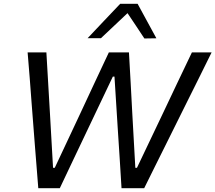

<svg xmlns="http://www.w3.org/2000/svg" viewBox="-20 -988 1131 1008"><path d="M181 0Q176.5 -53 172 -113.5Q167.5 -173.5 163 -226.5L146 -446Q141.5 -506.5 136 -578.5Q130 -650 125 -713H223.5Q228 -636 233 -550.5Q238 -465 242.5 -388L258.5 -107H267.5L402.5 -394.5Q436.5 -467.5 476.5 -553.2Q516.5 -639 551.5 -713H657Q661.5 -634.5 666 -552.5Q670.5 -470.5 674.5 -393L690.5 -107H699L835.5 -393.5Q871 -468.5 911 -552.8Q951 -637 987.5 -713H1091Q1059.5 -649 1025 -579.5Q990 -509.5 960.5 -450L849 -225.5Q822.5 -172.5 792.5 -112Q762.5 -51 737 0H618Q613.5 -73 608.5 -154Q603.5 -235 598.5 -308L581 -586H572.5L440 -307.5Q406 -236 367 -154Q328 -72 294 0ZM738 -786Q716.5 -819 694.2 -852.2Q672 -885.5 649.5 -919Q614 -885.5 579.5 -853Q545 -820.5 510 -787.5H440Q483.5 -833.5 525.5 -878Q567.5 -922 611 -968H702.5Q727 -922.5 752 -877Q777 -831.5 801 -787Z"/></svg>

Font: Heraclito
Style: Italic
Weight: 400
Italic angle: -12°
Designer: Kostas Bartsokas (font) & Cristiano Sobral (main changes)
Foundry: Kostas Bartsokas (font) & Cristiano Sobral (main changes)
Version: Version 1.00;July 8, 2020;FontCreator 13.0.0.2655 64-bit